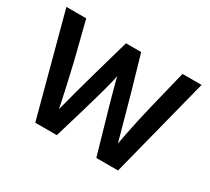

<svg xmlns="http://www.w3.org/2000/svg" viewBox="-132 -896 1221 1117"><g transform="rotate(30 479.0 -337.0)"><path d="M431 -664H533L602 -425L682 -135Q707 -274 744 -426L805 -674H933L761 0H615L554 -213Q529 -298 511.5 -363Q494 -428 488 -450L483 -473Q469 -403 413 -213L350 0H205L25 -674H158L221 -425Q237 -358 253 -286Q269 -214 277 -176L285 -137Q317 -263 363 -425Z"/></g></svg>

Font: Hind SemiBold
Style: Regular
Weight: 600
Designer: Manushi Parikh, Satya Rajpurohit
Foundry: Indian Type Foundry
Version: Version 2.001;PS 1.0;hotconv 1.0.79;makeotf.lib2.5.61930; tt